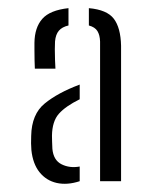

<svg xmlns="http://www.w3.org/2000/svg" viewBox="-20 -826 373 471"><path d="M225.5 -381.5V-724Q225 -740 219 -749.8Q213 -759.5 198 -763.5V-806Q242.5 -802 259.2 -780Q276 -758 277 -714V-381.5ZM57 -458Q56.5 -466 56.2 -474.5Q56 -483 56.5 -492.5Q57.5 -546 89.8 -572.2Q122 -598.5 175.5 -618.5V-582.5Q141 -565.5 124.5 -547Q108 -528.5 107.5 -493Q107.5 -490 107.8 -478.5Q108 -467 108.5 -461Q111 -433 131 -423Q151 -413 175.5 -417.5V-381.5Q145 -371.5 119.2 -377.2Q93.5 -383 77 -403.5Q60.5 -424 57 -458ZM65.5 -657.5Q65 -664 64.8 -677.8Q64.5 -691.5 64.5 -704.2Q64.5 -717 64.5 -721Q65 -758.5 83.8 -779.8Q102.5 -801 148 -806V-763.5Q132.5 -760 124.5 -750.8Q116.5 -741.5 115 -724.5Q114.5 -718 114.5 -705Q114.5 -692 115 -678.5Q115.5 -665 116 -657.5Z"/></svg>

Font: Big Shoulders Stencil Text Thin Light
Style: Regular
Weight: 300
Version: Version 2.001